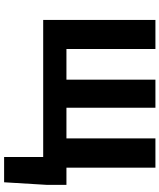

<svg xmlns="http://www.w3.org/2000/svg" viewBox="61 -662 795 958"><g transform="rotate(90 459.0 -182.5)"><path d="M79 -560V0H763V195H889L902 -20V-116H816V-560H670V-116H517V-560H377V-116H224V-560Z"/></g></svg>

Font: Kinto Sans
Style: Bold
Weight: 700
Designer: Authors: Ryoko NISHIZUKA  (kana & ideographs); Paul D. Hunt (Latin, Greek & Cyrillic); Wenlong ZHANG  (bopomofo); Sandol
Foundry: Adobe Systems Incorporated, ookami Inc.
Version: Version 0.001